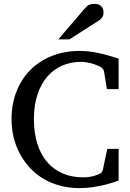

<svg xmlns="http://www.w3.org/2000/svg" viewBox="-20 -948 667 984"><path d="M587.9 -22.9Q585.9 -22 568.8 -15.9Q551.8 -9.8 524.4 -2.7Q497.1 4.4 461.7 10.3Q426.3 16.1 388.2 16.1Q332 16.1 284.4 2.7Q236.8 -10.7 198 -34.7Q159.2 -58.6 129.6 -91.8Q100.1 -125 79.8 -164.1Q59.6 -203.1 49.3 -247.1Q39.1 -291 39.1 -336.9Q39.1 -414.6 64.5 -479Q89.8 -543.5 135.7 -589.6Q181.6 -635.7 246.1 -661.4Q310.5 -687 389.2 -687Q413.6 -687 436.3 -684.3Q459 -681.6 482.4 -676.8Q505.9 -671.9 531.7 -664.6Q557.6 -657.2 587.9 -647.9V-491.2H527.8L513.2 -582Q512.2 -588.9 506.3 -595.7Q500.5 -602.5 496.1 -605Q490.2 -607.4 480.7 -611.8Q471.2 -616.2 458 -620.4Q444.8 -624.5 428.7 -627.7Q412.6 -630.9 394 -630.9Q342.8 -630.9 298.8 -611.8Q254.9 -592.8 222.7 -555.7Q190.4 -518.6 172.1 -463.6Q153.8 -408.7 153.8 -336.9Q153.8 -267.1 171.1 -211.9Q188.5 -156.7 221.2 -118.2Q253.9 -79.6 300.8 -59.3Q347.7 -39.1 407.2 -39.1Q424.8 -39.1 439.2 -41.5Q453.6 -43.9 464.4 -47.1Q475.1 -50.3 481 -53Q486.8 -55.7 487.8 -56.2Q495.6 -59.1 500.5 -64.5Q505.4 -69.8 506.8 -76.2L529.8 -185.1H587.9ZM510.7 -883.3Q510.7 -869.6 504.2 -859.9Q497.6 -850.1 487.8 -843.3L335.4 -746.1H278.8L411.6 -901.4Q417.5 -907.7 422.4 -912.8Q427.2 -918 433.1 -921.4Q439 -924.8 446.5 -926.5Q454.1 -928.2 464.8 -928.2Q478 -928.2 486.8 -924.1Q495.6 -919.9 501 -913.6Q506.3 -907.2 508.5 -899.2Q510.7 -891.1 510.7 -883.3Z"/></svg>

Font: Charis SIL Phon
Style: Regular
Weight: 400
Foundry: SIL International
Version: Version 5.000